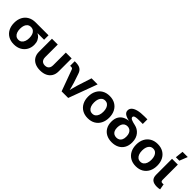

<svg xmlns="http://www.w3.org/2000/svg" viewBox="281 -2083 3417 3417"><g transform="rotate(45 1989.5 -374.5)"><path d="M303.7 10.7Q222.7 10.7 162.6 -23.7Q102.5 -58.1 70.1 -120.4Q37.6 -182.6 37.6 -266.1Q37.6 -349.1 70.1 -410.9Q102.5 -472.7 162.4 -506.8Q222.2 -541 303.7 -541H628.4V-429.2H394L303.7 -425.3Q265.1 -425.3 239 -405.5Q212.9 -385.7 199.7 -350.1Q186.5 -314.5 186.5 -266.1Q186.5 -218.3 199.7 -181.9Q212.9 -145.5 239.3 -125Q265.6 -104.5 303.7 -104.5Q342.3 -104.5 368.7 -125.2Q395 -146 408.4 -182.4Q421.9 -218.8 421.9 -266.1Q421.9 -314.5 408.4 -350.1Q395 -385.7 368.7 -405.5Q342.3 -425.3 303.7 -425.3V-463.4Q362.3 -463.4 410.9 -449.7Q459.5 -436 495.1 -408.4Q530.8 -380.9 550.3 -339.4Q569.8 -297.9 569.8 -242.2Q569.8 -170.9 537.4 -113.5Q504.9 -56.2 445.3 -22.7Q385.7 10.7 303.7 10.7Z M961.9 8.8Q885.3 8.8 829.8 -18.1Q774.4 -44.9 744.6 -94.7Q714.8 -144.5 714.8 -213.9V-541H860.8V-223.1Q860.8 -188 872.8 -163.6Q884.8 -139.2 907.5 -126.5Q930.2 -113.8 962.4 -113.8Q994.6 -113.8 1017.3 -126.5Q1040 -139.2 1051.8 -163.6Q1063.5 -188 1063.5 -223.1V-541H1210V-213.9Q1210 -144.5 1179.9 -94.7Q1149.9 -44.9 1094.5 -18.1Q1039.1 8.8 961.9 8.8Z M1498.5 0 1351.1 -402.3Q1345.7 -417 1335.9 -423.1Q1326.2 -429.2 1309.6 -429.2H1284.2V-543.9H1311.5Q1385.7 -543.9 1427.7 -517.1Q1469.7 -490.2 1488.8 -428.2L1544.4 -262.2Q1561 -210 1573.7 -157.5Q1586.4 -105 1599.6 -48.8H1567.4Q1580.6 -105 1592.8 -157.7Q1605 -210.4 1621.1 -262.2L1710.9 -541H1863.8L1664.1 0Z M2163.1 10.7Q2082 10.7 2022.2 -24.2Q1962.4 -59.1 1929.7 -122.1Q1897 -185.1 1897 -268.6Q1897 -352.5 1929.7 -415.5Q1962.4 -478.5 2022.2 -513.4Q2082 -548.3 2163.1 -548.3Q2245.1 -548.3 2304.7 -513.4Q2364.3 -478.5 2396.7 -415.5Q2429.2 -352.5 2429.2 -268.6Q2429.2 -185.1 2396.7 -122.1Q2364.3 -59.1 2304.7 -24.2Q2245.1 10.7 2163.1 10.7ZM2163.1 -104.5Q2201.7 -104.5 2228 -125.7Q2254.4 -147 2267.8 -184.1Q2281.2 -221.2 2281.2 -269Q2281.2 -316.9 2267.8 -354Q2254.4 -391.1 2228 -412.1Q2201.7 -433.1 2163.1 -433.1Q2125 -433.1 2098.6 -412.1Q2072.3 -391.1 2059.1 -354.2Q2045.9 -317.4 2045.9 -269Q2045.9 -221.2 2059.1 -184.1Q2072.3 -147 2098.6 -125.7Q2125 -104.5 2163.1 -104.5Z M2767.6 11.7Q2689.5 11.7 2630.4 -18.8Q2571.3 -49.3 2538.1 -106.9Q2504.9 -164.6 2504.9 -245.1Q2504.9 -326.7 2538.1 -378.4Q2571.3 -430.2 2630.4 -455.3Q2689.5 -480.5 2767.6 -480.5V-466.3Q2724.6 -474.6 2687.7 -484.1Q2650.9 -493.7 2624 -507.3Q2597.2 -521 2582.3 -541.3Q2567.4 -561.5 2567.4 -591.3Q2567.4 -632.8 2598.6 -663.3Q2629.9 -693.8 2694.1 -710.7Q2758.3 -727.5 2857.4 -727.5H2930.2V-611.3H2841.3Q2791 -611.3 2762.7 -606.4Q2734.4 -601.6 2722.7 -591.8Q2710.9 -582 2710.9 -567.4Q2710.9 -554.7 2719.2 -544.7Q2727.5 -534.7 2744.1 -526.6Q2760.7 -518.6 2786.4 -511.2Q2812 -503.9 2847.2 -496.1Q2881.8 -488.8 2914.6 -469.7Q2947.3 -450.7 2973.4 -419.9Q2999.5 -389.2 3014.9 -345.9Q3030.3 -302.7 3030.3 -246.1Q3030.3 -164.6 2997.3 -106.9Q2964.4 -49.3 2905.3 -18.8Q2846.2 11.7 2767.6 11.7ZM2767.6 -106.4Q2802.7 -106.4 2828.6 -121.3Q2854.5 -136.2 2868.9 -167.2Q2883.3 -198.2 2883.3 -245.1Q2883.3 -293 2868.7 -325.2Q2854 -357.4 2828.1 -374Q2802.2 -390.6 2767.6 -390.6Q2733.4 -390.6 2707.3 -374.3Q2681.2 -357.9 2666.7 -325.4Q2652.3 -293 2652.3 -245.1Q2652.3 -197.8 2666.7 -167Q2681.2 -136.2 2707.3 -121.3Q2733.4 -106.4 2767.6 -106.4Z M3372.1 10.7Q3291 10.7 3231.2 -24.2Q3171.4 -59.1 3138.7 -122.1Q3106 -185.1 3106 -268.6Q3106 -352.5 3138.7 -415.5Q3171.4 -478.5 3231.2 -513.4Q3291 -548.3 3372.1 -548.3Q3454.1 -548.3 3513.7 -513.4Q3573.2 -478.5 3605.7 -415.5Q3638.2 -352.5 3638.2 -268.6Q3638.2 -185.1 3605.7 -122.1Q3573.2 -59.1 3513.7 -24.2Q3454.1 10.7 3372.1 10.7ZM3372.1 -104.5Q3410.6 -104.5 3437 -125.7Q3463.4 -147 3476.8 -184.1Q3490.2 -221.2 3490.2 -269Q3490.2 -316.9 3476.8 -354Q3463.4 -391.1 3437 -412.1Q3410.6 -433.1 3372.1 -433.1Q3334 -433.1 3307.6 -412.1Q3281.2 -391.1 3268.1 -354.2Q3254.9 -317.4 3254.9 -269Q3254.9 -221.2 3268.1 -184.1Q3281.2 -147 3307.6 -125.7Q3334 -104.5 3372.1 -104.5Z M3899.9 2.9Q3815.4 2.9 3776.1 -32.7Q3736.8 -68.4 3736.8 -141.1V-541H3882.8V-160.6Q3882.8 -134.3 3892.1 -123Q3901.4 -111.8 3923.8 -111.8Q3934.1 -111.8 3940.4 -112.3Q3946.8 -112.8 3951.7 -114.3L3971.2 -6.8Q3959.5 -3.9 3940.9 -0.5Q3922.4 2.9 3899.9 2.9ZM3765.1 -608.9 3781.2 -761.2H3912.6L3852.1 -608.9Z"/></g></svg>

Font: Inter 17pt
Style: Bold
Weight: 700
Version: Version 4.001;git-66647c0bb